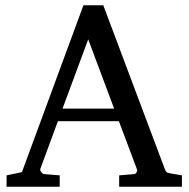

<svg xmlns="http://www.w3.org/2000/svg" viewBox="-20 -707 714 727"><path d="M668.9 0H431.2V-43L488.8 -47.9Q492.7 -47.9 496.1 -53Q499.5 -58.1 499.5 -62.5Q499.5 -64.5 499 -64.9L430.2 -248H199.2L132.8 -67.9Q132.3 -66.9 132.3 -64.9Q132.3 -59.1 137.5 -53.5Q142.6 -47.9 147 -47.9L206.1 -43V0H4.9V-43L63 -55.2L295.9 -687H371.1L603 -69.8Q606.9 -59.6 609.9 -56.2Q612.8 -52.7 624 -50.8L668.9 -43ZM412.1 -295.9 314 -558.1 216.8 -295.9Z"/></svg>

Font: Abyssinica SIL
Style: Regular
Weight: 400
Designer: Victor Gaultney and Lorna Evans
Foundry: SIL International
Version: Version 2.100